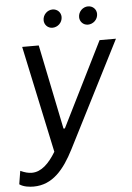

<svg xmlns="http://www.w3.org/2000/svg" viewBox="-83 -741 676 981"><g transform="rotate(-5 255.5 -250.5)"><path d="M49 196C147 196 207 123 258 23L534 -520H450L234 -86H227L138 -520H53L170 28C135 86 95 125 47 125C28 125 10 120 -12 110L-23 178C-2 193 29 196 49 196ZM216 -604C242 -604 267 -625 267 -655C267 -678 249 -697 224 -697C198 -697 174 -675 174 -646C174 -623 192 -604 216 -604ZM398 -604C424 -604 449 -625 449 -655C449 -678 431 -697 406 -697C380 -697 356 -675 356 -646C356 -623 374 -604 398 -604Z"/></g></svg>

Font: Fixel Text 20240404
Style: Italic
Weight: 400
Width: 4
Italic angle: -10°
Designer: AlfaBravo + MacPaw
Foundry: Kyrylo Tkachov, Marchela Mozhyna, Serhii Makarenko, Maria Weinstein, Zakhar Kryvoshyya
Version: Version 1.211;Glyphs 3.2 (3225)